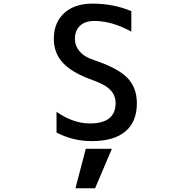

<svg xmlns="http://www.w3.org/2000/svg" viewBox="-20 -761 1040 1050"><path d="M449.2 52.7H591.8L500 268.6H392.6ZM389.6 -547.9Q389.6 -510.7 415 -480.5Q440.4 -450.2 493.2 -432.6Q625 -388.7 676.8 -335Q728.5 -281.2 728.5 -196.3Q728.5 -94.7 665.5 -42Q602.5 10.7 481.4 10.7Q378.9 10.7 289.1 -36.1V-149.4Q380.9 -85.9 471.7 -85.9Q611.3 -85.9 612.3 -196.3Q612.3 -238.3 584.5 -268.1Q556.6 -297.9 491.2 -321.3Q377 -361.3 325.7 -415.5Q274.4 -469.7 274.4 -547.9Q274.4 -637.7 331.1 -689.5Q387.7 -741.2 486.3 -741.2Q599.6 -741.2 698.2 -700.2V-587.9Q594.7 -645.5 497.1 -646.5Q445.3 -646.5 417.5 -620.1Q389.6 -593.8 389.6 -547.9Z"/></svg>

Font: GenEi Gothic M SemiBold
Style: Regular
Weight: 500
Designer: o_tamon (Modified); [Source Han Sans]
Ryoko NISHIZUKA  (kana & ideographs); Paul D. Hunt (Latin, Greek & Cyrillic); Wenl
Version: Version 1.1a;Original Version 1.004